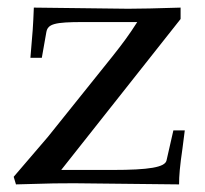

<svg xmlns="http://www.w3.org/2000/svg" viewBox="-20 -482 539 505"><path d="M455 -432V-462C385 -460 355 -459 317 -459L69 -462C67 -411 66 -399 60 -330H90L102 -398C106 -419 124 -424 198 -424H341C320 -391 303 -368 276 -334L106 -122L16 -17L22 3C126 0 132 0 175 0L451 3C451 -20 453 -44 460 -92L466 -139H436L418 -60C414 -42 372 -35 276 -35H141Z"/></svg>

Font: Asana Math
Style: Regular
Weight: 400
Version: Version 000.958